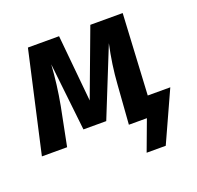

<svg xmlns="http://www.w3.org/2000/svg" viewBox="-123 -660 974 950"><g transform="rotate(-20 364.5 -185.0)"><path d="M594.2 -104H712.9L592.8 160.2H492.2L551.8 0H457L472.2 -206.1Q479 -308.1 502 -413.1L357.9 -55.2H237.8L198.2 -412.1Q191.9 -309.6 171.9 -202.1L131.8 0H-1L118.2 -529.8H282.2L315.9 -179.2L446.8 -529.8H617.2Z"/></g></svg>

Font: FiraGO SemiBold
Style: Italic
Weight: 600
Italic angle: -8°
Designer: bBox Type GmbH
Foundry: bBox Type GmbH
Version: Version 1.001;PS 001.001;hotconv 1.0.88;makeotf.lib2.5.64775